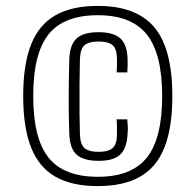

<svg xmlns="http://www.w3.org/2000/svg" viewBox="-20 -625 662 650"><path d="M311 5Q223 5 167.2 -27Q111.5 -59 85 -126.5Q58.5 -194 58.5 -300Q58.5 -406.5 85 -473.8Q111.5 -541 167.2 -573Q223 -605 311 -605Q442 -605 502.8 -532.2Q563.5 -459.5 563.5 -300Q563.5 -194 537 -126.5Q510.5 -59 454.5 -27Q398.5 5 311 5ZM311 -26.5Q425 -26.5 477 -91.2Q529 -156 529 -300Q529 -443 477 -508.2Q425 -573.5 311 -573.5Q196 -573.5 144.2 -508.5Q92.5 -443.5 92.5 -300Q92.5 -156.5 144.2 -91.5Q196 -26.5 311 -26.5ZM314 -80.5Q264 -80.5 240 -101Q216 -121.5 214.5 -174Q213.5 -202 213 -232Q212.5 -262 212.5 -293.5Q212.5 -325 213.2 -357Q214 -389 214.5 -420.5Q215.5 -471.5 238.2 -493.8Q261 -516 313.5 -516Q365.5 -516 388.5 -494Q411.5 -472 412 -421Q412 -410.5 412 -401.5Q412 -392.5 411 -380H375Q376 -393 376 -403Q376 -413 376 -423.5Q376 -459 361.5 -471.8Q347 -484.5 313.5 -484.5Q280.5 -484.5 266 -471.8Q251.5 -459 250.5 -423.5Q249.5 -384 249.2 -336.5Q249 -289 249.2 -244.8Q249.5 -200.5 250.5 -172Q251.5 -136.5 266 -123.8Q280.5 -111 314 -111Q347 -111 361.5 -124Q376 -137 376 -172Q376 -184 376 -194Q376 -204 375 -221H411Q412.5 -202.5 412.8 -193.8Q413 -185 412 -174Q410 -124.5 387.8 -102.5Q365.5 -80.5 314 -80.5Z"/></svg>

Font: Big Shoulders Text ExtraLight
Style: Regular
Weight: 250
Version: Version 2.002